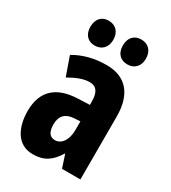

<svg xmlns="http://www.w3.org/2000/svg" viewBox="-187 -852 852 958"><g transform="rotate(30 239.0 -373.5)"><path d="M88 -685C88 -640 114 -614 153 -614C194 -614 220 -642 220 -685C220 -729 194 -757 153 -757C114 -757 88 -731 88 -685ZM275 -685C275 -641 300 -614 341 -614C382 -614 408 -642 408 -685C408 -729 382 -757 341 -757C301 -757 275 -731 275 -685ZM255 -560C184 -560 121 -543 70 -512L108 -404C155 -431 192 -444 224 -444C263 -444 281 -418 281 -365V-346L211 -343C92 -338 27 -280 27 -165C27 -76 63 10 156 10C222 10 259 -17 294 -73H296L320 0H426V-363C426 -494 363 -560 255 -560ZM247 -249 281 -251V-201C281 -143 254 -106 217 -106C188 -106 172 -127 172 -171C172 -220 197 -246 247 -249Z"/></g></svg>

Font: Noto Sans Thai Looped ExtraCondensed ExtraBold
Style: Regular
Weight: 800
Width: 2
Designer: Sasikarn Vongin, Ben Mitchell
Foundry: The Fontpad Ltd
Version: Version 1.001